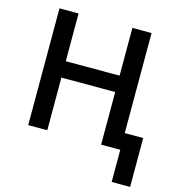

<svg xmlns="http://www.w3.org/2000/svg" viewBox="-129 -826 1051 1134"><g transform="rotate(15 396.5 -258.5)"><path d="M657.2 -102.1H770V196.8H657.2V0H540V-321.8H210.9V0H94.2V-713.9H210.9V-421.9H540V-713.9H657.2Z"/></g></svg>

Font: JBL Sans
Style: Semibold
Weight: 600
Version: Version 1.10